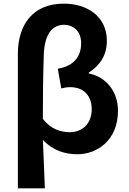

<svg xmlns="http://www.w3.org/2000/svg" viewBox="-20 -832 710 1053"><path d="M78 201H226C222 113 220 26 215 -65C272 -4 341 14 404 14C514 14 627 -64 627 -224C627 -333 559 -412 467 -429V-434C530 -474 566 -531 566 -608C566 -748 451 -812 330 -812C157 -812 78 -693 78 -536ZM363 -107C316 -107 261 -121 215 -180C215 -297 216 -410 220 -525C222 -632 259 -696 331 -696C380 -696 425 -663 425 -595C425 -529 392 -471 297 -455L316 -347C331 -351 347 -354 365 -354C444 -354 483 -301 483 -234C483 -150 428 -107 363 -107Z"/></svg>

Font: Noto Sans T Chinese Bold
Style: Bold
Weight: 700
Designer: Ryoko NISHIZUKA (kana & ideographs); Paul D. Hunt (Latin, Greek & Cyrillic); Wenlong ZHANG (bopomofo); Sandoll Communica
Foundry: Adobe Systems Incorporated
Version: Version 1.000;PS 1;hotconv 1.0.78;makeotf.lib2.5.61930